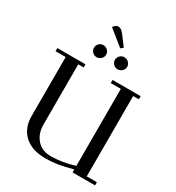

<svg xmlns="http://www.w3.org/2000/svg" viewBox="-241 -1192 1235 1347"><g transform="rotate(30 376.5 -518.5)"><path d="M22 -676.8V-702.1H250V-676.8H206.1V-189.9Q206.1 -115.7 247.6 -68.8Q289.1 -22 358.9 -22Q452.1 -22 550.8 -53.2V-676.8H469.2V-702.1H696.8V-676.8H650.9V-25.9H732.9V0H550.8V-23.9Q483.9 -6.3 437 1.7Q390.1 9.8 333 9.8Q225.6 9.8 164.8 -46.1Q104 -102.1 104 -199.2V-676.8ZM257.6 -798.6Q243.2 -813 243.2 -833Q243.2 -853 257.6 -867.4Q272 -881.8 292 -881.8Q312 -881.8 326.9 -867.4Q341.8 -853 341.8 -833Q341.8 -813 326.9 -798.6Q312 -784.2 292 -784.2Q272 -784.2 257.6 -798.6ZM279.8 -1022 295.9 -1040Q305.7 -1046.9 317.9 -1046.9Q332 -1046.9 342 -1039.8Q352.1 -1032.7 367.2 -1013.2L424.8 -937L404.8 -920.9ZM461.9 -881.8Q482.4 -881.8 497.3 -867.4Q512.2 -853 512.2 -833Q512.2 -813 497.3 -798.6Q482.4 -784.2 461.9 -784.2Q441.9 -784.2 427.5 -798.6Q413.1 -813 413.1 -833Q413.1 -853 427.5 -867.4Q441.9 -881.8 461.9 -881.8Z"/></g></svg>

Font: Dehuti Alt
Style: Bold
Weight: 700
Version: Version 1.2